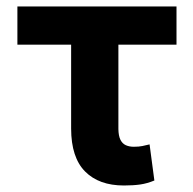

<svg xmlns="http://www.w3.org/2000/svg" viewBox="-20 -566 600 596"><path d="M527.9 -545.9V-427.3H34V-545.9ZM200.8 -545.9H347.5V-165.2Q347.9 -144.1 353.8 -132.2Q359.7 -120.3 370.3 -115.4Q381 -110.5 395.1 -110.4Q411.6 -110.5 421.9 -112.7Q432.1 -114.9 444.3 -117.8L459.2 -5.7Q436.8 3.6 415.2 6.7Q393.6 9.8 364.6 9.8Q287.2 9.8 244.1 -33.7Q201 -77.2 200.8 -166.6Z"/></svg>

Font: Inter V
Style: 
Weight: 400
Designer: Rasmus Andersson
Foundry: rsms
Version: Version 4.000;git-a3f224843